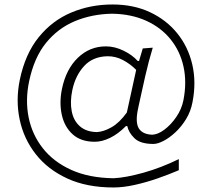

<svg xmlns="http://www.w3.org/2000/svg" viewBox="-20 -704 941 853"><path d="M484.4 128.9Q365.7 128.9 278.8 88.9Q191.9 48.8 138.7 -19.3Q85.4 -87.4 67.4 -172.9Q49.3 -258.3 67.9 -349.1Q91.8 -464.4 151.9 -538.6Q211.9 -612.8 296.9 -648.4Q381.8 -684.1 480 -684.1Q573.2 -684.1 646.2 -649.9Q719.2 -615.7 767.6 -555.9Q815.9 -496.1 834.2 -417.7Q852.5 -339.4 835.4 -251Q827.6 -209 806.6 -174.8Q785.6 -140.6 759 -116Q732.4 -91.3 706.3 -77.9Q680.2 -64.5 661.6 -64.5Q603.5 -64.5 577.4 -89.8Q551.3 -115.2 545.4 -144H539.6Q504.9 -108.9 469.2 -91.6Q433.6 -74.2 400.9 -74.2Q339.4 -74.2 302.7 -107.4Q266.1 -140.6 254.4 -194.6Q242.7 -248.5 255.4 -309.6Q273.4 -396.5 325.9 -447.3Q378.4 -498 450.7 -498Q489.7 -498 529.1 -478.8Q568.4 -459.5 591.8 -433.1H597.7L614.3 -488.8L658.7 -492.2Q640.6 -433.1 625.5 -366.9Q610.4 -300.8 596.2 -234.9L591.8 -213.4Q581.1 -157.7 597.4 -132.6Q613.8 -107.4 655.8 -105.5Q680.7 -106 710 -127.7Q739.3 -149.4 763.2 -184.3Q787.1 -219.2 794.9 -258.8Q810.5 -338.4 795.4 -407.5Q780.3 -476.6 738 -529.1Q695.8 -581.5 629.9 -611.6Q564 -641.6 478.5 -643.1Q388.7 -641.6 313 -610.1Q237.3 -578.6 184.3 -513.2Q131.3 -447.8 109.4 -342.8Q91.8 -259.3 107.2 -182.6Q122.6 -106 170.2 -45.4Q217.8 15.1 296.6 50.8Q375.5 86.4 484.4 87.9Q538.1 85.4 616.7 63.5Q695.3 41.5 774.4 2.9V52.2Q732.4 70.3 681.4 88.1Q630.4 106 579.1 117.4Q527.8 128.9 484.4 128.9ZM410.2 -117.2Q440.4 -118.7 475.6 -138.7Q510.7 -158.7 543.5 -204.1L585 -393.6Q559.6 -419.4 526.6 -437Q493.7 -454.6 457 -454.1Q392.1 -452.6 353.5 -410.4Q314.9 -368.2 301.3 -303.7Q290.5 -252 298.6 -210Q306.6 -168 334.7 -143.1Q362.8 -118.2 410.2 -117.2Z"/></svg>

Font: Pinar-DS3-FD Light
Style: Regular
Weight: 300
Designer: Amin Abedi
Version: Version 3.000